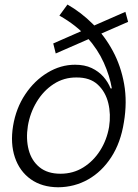

<svg xmlns="http://www.w3.org/2000/svg" viewBox="-20 -792 593 824"><path d="M529.8 -698.2 219.2 -562.5 208.5 -605.5 518.1 -741.2ZM229.5 11.7Q159.7 11.2 111.8 -22.9Q64 -57.1 43.9 -116.7Q23.9 -176.3 36.1 -251.5Q48.8 -328.1 88.4 -387.2Q127.9 -446.3 184.1 -480.2Q240.2 -514.2 302.2 -514.2Q343.3 -514.2 373.3 -500Q403.3 -485.8 423.6 -462.9Q443.8 -439.9 454.6 -412.6H460Q450.7 -466.8 425.5 -522.9Q400.4 -579.1 354.2 -631.3Q308.1 -683.6 234.9 -725.1L269.5 -772.5Q328.6 -738.8 378.9 -688.5Q429.2 -638.2 464.1 -573.5Q499 -508.8 512.7 -431.6Q526.4 -354.5 511.7 -267.1Q498 -179.7 457.5 -117.4Q417 -55.2 358.4 -22Q299.8 11.2 229.5 11.7ZM239.7 -46.4Q293.9 -46.4 337.4 -73.5Q380.9 -100.6 409.7 -146Q438.5 -191.4 448.2 -247.6Q456.5 -301.3 444.6 -349.9Q432.6 -398.4 399.2 -429.2Q365.7 -460 308.1 -459.5Q254.4 -460 210.4 -431.4Q166.5 -402.8 137.7 -355.2Q108.9 -307.6 99.6 -251.5Q90.8 -195.8 103 -149.2Q115.2 -102.5 149.4 -74.5Q183.6 -46.4 239.7 -46.4Z"/></svg>

Font: Inter Tight Light
Style: Italic
Weight: 300
Italic angle: -9.39999°
Designer: Rasmus Andersson
Foundry: rsms
Version: Version 3.004